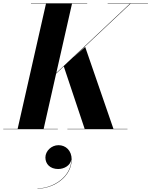

<svg xmlns="http://www.w3.org/2000/svg" viewBox="-62 -770 902 1144"><path d="M-42.5 -2V0H282.5V-2H198L272.5 -331.5L318 -374.5L442.5 -2H339.5V0H697.5V-2H614L445.5 -490.5L374.5 -427.5L715.5 -748H819.5V-750H579.5V-748H712L273.5 -335.5L367 -748H457.5V-750H122.5V-748H212L43 -2ZM208.5 168.5C208.5 207 236.5 237 284.5 237C319.5 237 358 217 363 179.5C364 280.5 257 352.5 161 352.5V354C259 354 365 282.5 365 180.5C365 126.5 329.5 95 286.5 95C244 95 208.5 130 208.5 168.5Z"/></svg>

Font: Bodoni* 96pt
Style: Bold Italic
Weight: 700
Italic angle: -13°
Version: Version 2.3